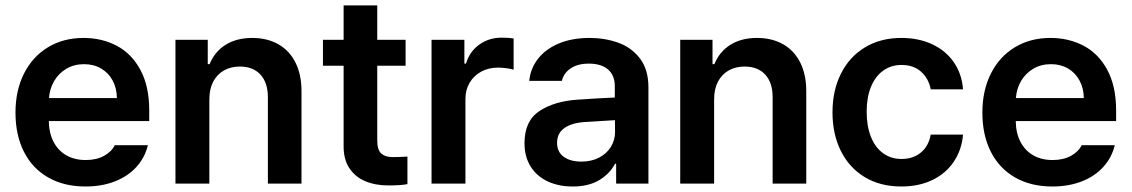

<svg xmlns="http://www.w3.org/2000/svg" viewBox="-20 -677 4173 708"><path d="M37.1 -261.7Q37.1 -343.3 68.4 -405.5Q99.6 -467.8 156.5 -502.4Q213.4 -537.1 288.1 -537.1Q355.5 -537.1 410.4 -508.3Q465.3 -479.5 497.8 -419.2Q530.3 -358.9 530.3 -269.5V-230.5H160.2Q160.6 -186 177.7 -153.6Q194.8 -121.1 225.1 -104Q255.4 -86.9 295.9 -86.9Q335.4 -86.9 363.3 -102.1Q391.1 -117.2 403.3 -141.6H525.4Q514.2 -95.7 482.9 -61.3Q451.7 -26.9 403.6 -8.1Q355.5 10.7 294.9 10.7Q215.8 10.7 157.5 -22.7Q99.1 -56.2 68.1 -117.7Q37.1 -179.2 37.1 -261.7ZM411.1 -315.4Q410.6 -351.6 395.5 -379.9Q380.4 -408.2 353 -424.3Q325.7 -440.4 290 -440.4Q253.4 -440.4 224.9 -423.6Q196.3 -406.7 179.7 -378.2Q163.1 -349.6 160.6 -315.4Z M752 0H627V-530.3H746.1V-440.4H752.9Q771.5 -486.3 811.8 -511.7Q852.1 -537.1 910.2 -537.1Q965.3 -537.1 1006.6 -513.7Q1047.9 -490.2 1070.1 -445.3Q1092.3 -400.4 1091.8 -337.9V0H967.8V-318.4Q967.8 -372.1 940.4 -401.9Q913.1 -431.6 864.3 -431.6Q831.1 -431.6 805.7 -417.2Q780.3 -402.8 766.1 -375.7Q752 -348.6 752 -310.5Z M1475.6 -434.6H1371.1V-159.2Q1371.1 -124 1386 -110.8Q1400.9 -97.7 1427.7 -97.7Q1451.2 -97.7 1482.4 -99.6V2Q1458 6.8 1412.1 6.8Q1363.8 6.8 1326.4 -9Q1289.1 -24.9 1267.8 -57.6Q1246.6 -90.3 1247.1 -138.7V-434.6H1170.9V-530.3H1247.1V-657.2H1371.1V-530.3H1475.6Z M1571.3 -530.3H1692.4V-442.4H1698.2Q1711.9 -487.3 1747.6 -512.7Q1783.2 -538.1 1829.1 -538.1Q1856.4 -538.1 1874 -535.2V-419.9Q1865.7 -422.9 1848.6 -425.3Q1831.5 -427.7 1816.4 -427.7Q1782.2 -427.7 1754.9 -413.1Q1727.5 -398.4 1711.9 -372.1Q1696.3 -345.7 1696.3 -312.5V0H1571.3Z M2111.3 -309.6Q2195.8 -315.4 2247.1 -317.4V-359.4Q2247.1 -398.9 2222.2 -420.7Q2197.3 -442.4 2151.4 -442.4Q2110.8 -442.4 2085 -425.3Q2059.1 -408.2 2051.8 -378.9H1931.6Q1936 -424.3 1963.9 -460.2Q1991.7 -496.1 2040.5 -516.6Q2089.4 -537.1 2154.3 -537.1Q2210 -537.1 2259 -519.8Q2308.1 -502.4 2339.6 -461.7Q2371.1 -420.9 2371.1 -354.5V0H2252V-73.2H2248Q2228.5 -36.1 2189.5 -12.7Q2150.4 10.7 2091.8 10.7Q2040.5 10.7 2000.2 -7.8Q1960 -26.4 1937 -62.5Q1914.1 -98.6 1914.1 -149.4Q1914.1 -231.4 1969.5 -267.8Q2024.9 -304.2 2111.3 -309.6ZM2124 -81.1Q2160.6 -81.1 2189 -95.7Q2217.3 -110.4 2232.7 -135.5Q2248 -160.6 2248 -190.4L2247.6 -233.9L2130.9 -226.6Q2085 -222.7 2059.6 -203.6Q2034.2 -184.6 2034.2 -150.4Q2034.2 -116.7 2058.6 -98.9Q2083 -81.1 2124 -81.1Z M2613.3 0H2488.3V-530.3H2607.4V-440.4H2614.3Q2632.8 -486.3 2673.1 -511.7Q2713.4 -537.1 2771.5 -537.1Q2826.7 -537.1 2867.9 -513.7Q2909.2 -490.2 2931.4 -445.3Q2953.6 -400.4 2953.1 -337.9V0H2829.1V-318.4Q2829.1 -372.1 2801.8 -401.9Q2774.4 -431.6 2725.6 -431.6Q2692.4 -431.6 2667 -417.2Q2641.6 -402.8 2627.4 -375.7Q2613.3 -348.6 2613.3 -310.5Z M3049.8 -262.7Q3049.8 -343.3 3081.1 -405.5Q3112.3 -467.8 3169.7 -502.4Q3227.1 -537.1 3303.7 -537.1Q3367.7 -537.1 3417.7 -513.7Q3467.8 -490.2 3497.3 -447.3Q3526.9 -404.3 3531.2 -347.7H3412.1Q3404.3 -387.7 3376.5 -412.6Q3348.6 -437.5 3304.7 -437.5Q3266.1 -437.5 3237.1 -416.7Q3208 -396 3191.9 -357.2Q3175.8 -318.4 3175.8 -265.6Q3175.8 -211.4 3191.7 -172.1Q3207.5 -132.8 3236.6 -111.8Q3265.6 -90.8 3304.7 -90.8Q3346.7 -90.8 3375.5 -114.3Q3404.3 -137.7 3412.1 -180.7H3531.2Q3526.4 -124.5 3497.3 -81.1Q3468.3 -37.6 3418.5 -13.4Q3368.7 10.7 3303.7 10.7Q3226.1 10.7 3168.7 -23.9Q3111.3 -58.6 3080.6 -120.6Q3049.8 -182.6 3049.8 -262.7Z M3602.5 -261.7Q3602.5 -343.3 3633.8 -405.5Q3665 -467.8 3721.9 -502.4Q3778.8 -537.1 3853.5 -537.1Q3920.9 -537.1 3975.8 -508.3Q4030.8 -479.5 4063.2 -419.2Q4095.7 -358.9 4095.7 -269.5V-230.5H3725.6Q3726.1 -186 3743.2 -153.6Q3760.3 -121.1 3790.5 -104Q3820.8 -86.9 3861.3 -86.9Q3900.9 -86.9 3928.7 -102.1Q3956.5 -117.2 3968.8 -141.6H4090.8Q4079.6 -95.7 4048.3 -61.3Q4017.1 -26.9 3969 -8.1Q3920.9 10.7 3860.4 10.7Q3781.2 10.7 3722.9 -22.7Q3664.6 -56.2 3633.5 -117.7Q3602.5 -179.2 3602.5 -261.7ZM3976.6 -315.4Q3976.1 -351.6 3960.9 -379.9Q3945.8 -408.2 3918.5 -424.3Q3891.1 -440.4 3855.5 -440.4Q3818.8 -440.4 3790.3 -423.6Q3761.7 -406.7 3745.1 -378.2Q3728.5 -349.6 3726.1 -315.4Z"/></svg>

Font: Pretendard GOV SemiBold
Style: Regular
Weight: 600
Designer: Base glyphs from Inter by Rasmus Andersson; Hangeul glyphs from Noto Sans CJK(Source Han Sans) by Jang Soo-young and Kan
Foundry: Kil Hyung-jin
Version: Version 1.309